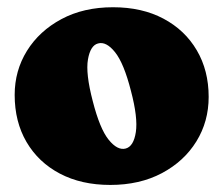

<svg xmlns="http://www.w3.org/2000/svg" viewBox="-20 -499 617 530"><path d="M292 -479Q372 -479 431.2 -447.5Q490.5 -416 523.2 -360.2Q556 -304.5 556 -231.5Q556 -163.5 522 -108.5Q488 -53.5 426.8 -21Q365.5 11.5 284.5 11.5Q204.5 11.5 145.2 -19.8Q86 -51 53.2 -107Q20.5 -163 20.5 -237Q20.5 -304 54.5 -358.8Q88.5 -413.5 149.5 -446.2Q210.5 -479 292 -479ZM327 -89Q349 -95 355 -134.5Q361 -174 341.5 -248Q322 -324.5 297.5 -355Q273 -385.5 250.5 -379Q229.5 -373.5 222.8 -335Q216 -296.5 236 -220Q255.5 -143.5 280 -113.2Q304.5 -83 327 -89Z"/></svg>

Font: Fraunces 72pt SuperSoft Black
Style: Regular
Weight: 900
Version: Version 1.000;[0bf87f6ff]